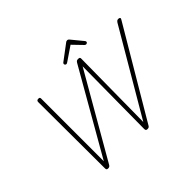

<svg xmlns="http://www.w3.org/2000/svg" viewBox="-273 -1792 2225 2225"><g transform="rotate(-45 839.5 -679.5)"><path d="M346 14Q333 14 326.5 8.5Q320 3 320 -13L316 -1102Q316 -1117 323 -1123.5Q330 -1130 345 -1130Q359 -1130 364 -1125Q369 -1120 369 -1107V-81L957 -1107Q966 -1121 973.5 -1125.5Q981 -1130 996 -1130Q1013 -1130 1019 -1125Q1025 -1120 1025 -1107L1014 -79L1617 -1106Q1627 -1120 1634.5 -1124.5Q1642 -1129 1655 -1129Q1671 -1129 1677 -1120.5Q1683 -1112 1672 -1096L1028 -8Q1022 4 1013.5 9Q1005 14 990 14Q978 14 971 8Q964 2 964 -13L973 -1032L383 -8Q376 4 367.5 9Q359 14 346 14ZM859 -1183Q850 -1183 843.5 -1190Q837 -1197 837 -1204Q837 -1209 839 -1213Q841 -1217 845 -1221L1030 -1360Q1039 -1368 1046 -1370.5Q1053 -1373 1061 -1373Q1068 -1373 1073.5 -1370Q1079 -1367 1085 -1359L1201 -1218Q1204 -1215 1205 -1210.5Q1206 -1206 1206 -1203Q1206 -1193 1197.5 -1188Q1189 -1183 1182 -1183Q1176 -1183 1172 -1185.5Q1168 -1188 1162 -1193L1051 -1308L880 -1192Q873 -1187 868 -1185Q863 -1183 859 -1183Z"/></g></svg>

Font: Playwrite CU ExtraLight
Style: Regular
Weight: 250
Designer: Veronika Burian, José Scaglione
Foundry: TypeTogether
Version: Version 1.002